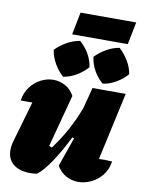

<svg xmlns="http://www.w3.org/2000/svg" viewBox="-96 -944 765 1019"><g transform="rotate(10 286.5 -434.5)"><path d="M281 -58 336 -215 326 -218Q288 -141 248 -81Q208 -21 175 4Q156 7 138 7Q80 7 47 -20Q14 -47 14 -95Q14 -119 21 -143L85 -364Q54 -363 22 -364Q29 -408 52.5 -438.5Q76 -469 108.5 -485.5Q141 -502 175 -502Q208 -502 238.5 -486Q269 -470 288 -435L213 -153Q220 -149 228 -146Q268 -200 299.5 -257Q331 -314 357 -383L386 -495H565L485 -130Q519 -132 556 -129Q550 -86 525.5 -55Q501 -24 466.5 -7.5Q432 9 396 9Q362 9 331.5 -7.5Q301 -24 281 -58ZM230 -757 254 -878H554L530 -757ZM222 -527Q195 -550 174.5 -585Q154 -620 148 -659Q173 -685 207 -704.5Q241 -724 278 -730Q307 -705 326.5 -671.5Q346 -638 351 -601Q328 -574 293 -553Q258 -532 222 -527ZM435 -527Q407 -550 387 -585Q367 -620 362 -659Q387 -685 420.5 -704.5Q454 -724 491 -730Q518 -705 538.5 -671.5Q559 -638 565 -601Q542 -574 507 -553Q472 -532 435 -527Z"/></g></svg>

Font: Piazzolla Black
Style: Italic
Weight: 900
Italic angle: -11.3°
Designer: Juan Pablo del Peral
Foundry: Huerta Tipografica
Version: Version 1.330